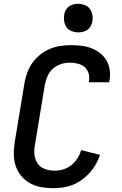

<svg xmlns="http://www.w3.org/2000/svg" viewBox="-20 -980 640 1008"><path d="M259 8Q227 8 196 2.5Q165 -3 138.5 -17.5Q112 -32 92.5 -55Q73 -78 63 -107Q53 -136 52.5 -168Q52 -200 57 -232L109 -547Q114 -574 124 -601Q134 -628 151.5 -652Q169 -676 193 -694.5Q217 -713 243.5 -724Q270 -735 298.5 -739Q327 -743 354 -743Q382 -743 409.5 -739.5Q437 -736 461 -726.5Q485 -717 505.5 -701Q526 -685 539 -662.5Q552 -640 556 -612.5Q560 -585 555 -557L553 -548H446L447 -553Q451 -575 445 -595Q439 -615 424 -628Q409 -641 388 -646Q367 -651 346 -651Q322 -651 298.5 -643Q275 -635 256.5 -618Q238 -601 228.5 -578Q219 -555 215 -532L163 -217Q160 -200 160 -182.5Q160 -165 164.5 -149.5Q169 -134 178.5 -120.5Q188 -107 202.5 -99Q217 -91 233.5 -87.5Q250 -84 268 -84Q290 -84 313 -91Q336 -98 355 -113.5Q374 -129 387 -149.5Q400 -170 406 -192L505 -167Q497 -142 483.5 -118Q470 -94 451.5 -73.5Q433 -53 410.5 -36.5Q388 -20 363 -10Q338 0 311.5 4Q285 8 259 8ZM390 -810Q373 -810 356 -816.5Q339 -823 329.5 -836.5Q320 -850 317 -867.5Q314 -885 317 -903Q319 -916 325.5 -927.5Q332 -939 342.5 -946.5Q353 -954 365.5 -957Q378 -960 391 -960Q408 -960 425 -953.5Q442 -947 451.5 -933.5Q461 -920 464.5 -902.5Q468 -885 465 -867Q462 -854 456 -842.5Q450 -831 439 -823.5Q428 -816 415.5 -813Q403 -810 390 -810Z"/></svg>

Font: Iosevka Aile Semibold
Style: Italic
Weight: 600
Italic angle: -9°
Designer: Belleve Invis
Foundry: Belleve Invis
Version: Version 31.1.0; ttfautohint (v1.8.4)